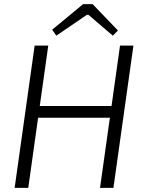

<svg xmlns="http://www.w3.org/2000/svg" viewBox="-20 -911 703 931"><path d="M214 -690 117 0H51L148 -690ZM531 -397 524 -340H157L165 -397ZM627 -690 530 0H465L562 -690ZM429 -891 552 -763 527 -738 409 -839H401L253 -738L233 -767L383 -891Z"/></svg>

Font: Exo 2 Light
Style: Italic
Weight: 300
Italic angle: -8°
Designer: Natanael Gama
Foundry: Natanael Gama
Version: Version 2.010